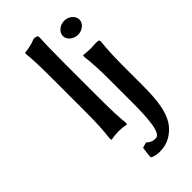

<svg xmlns="http://www.w3.org/2000/svg" viewBox="-287 -755 1059 1059"><g transform="rotate(-45 242.5 -225.5)"><path d="M140.1 -201.2V-475.1Q140.1 -611.3 132.8 -664.1L134.8 -670.9Q155.8 -672.9 172.9 -676.5Q189.9 -680.2 196.5 -682.4Q203.1 -684.6 222.2 -691.9Q251 -691.9 251 -676.8Q247.1 -615.7 247.1 -493.2V-200.2Q247.1 -62 254.9 -5.9L252.9 5.9Q218.8 0 192.9 0Q166 0 131.8 5.9L129.9 -5.9Q140.1 -75.7 140.1 -201.2ZM347.2 -587.9Q347.2 -610.4 366.5 -626.7Q385.7 -643.1 412.1 -643.1Q438 -643.1 457 -626.7Q476.1 -610.4 476.1 -587.9Q476.1 -566.4 457 -550.3Q438 -534.2 412.1 -534.2Q385.7 -534.2 366.5 -550.3Q347.2 -566.4 347.2 -587.9ZM465.8 -250V-91.8Q465.8 9.8 455.1 66.2Q444.3 122.6 420.9 160.2Q397.9 195.8 360.6 218.5Q323.2 241.2 274.9 241.2Q238.3 241.2 217.8 228L216.8 225.1Q217.8 201.7 224.1 160.2L255.9 150.9Q270.5 163.6 282 168.2Q293.5 172.9 310.1 172.9Q325.2 172.9 335.2 154.5Q345.2 136.2 350.3 100.6Q355.5 64.9 357.2 25.9Q358.9 -13.2 358.9 -67.9V-235.8Q358.9 -354 349.1 -423.8L351.1 -435.1Q391.1 -431.2 408.2 -431.2Q425.8 -431.2 450.2 -433.1Q465.8 -433.1 470 -430.4Q474.1 -427.7 474.1 -418Q465.8 -334.5 465.8 -250Z"/></g></svg>

Font: Linear Smooth
Style: Bold
Weight: 700
Designer: Philipp H. Poll, Flanker
Foundry: Philipp H. Poll, reworked by Flanker
Version: Version 1.061 | FøM Fix